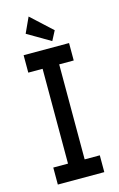

<svg xmlns="http://www.w3.org/2000/svg" viewBox="-122 -843 556 894"><g transform="rotate(-15 156.5 -395.5)"><path d="M189 -652 213 -698 112 -791 78 -717ZM41 0H265V-81H192V-539H262V-623H43V-539H112V-82H41Z"/></g></svg>

Font: Inconsolata ExtraCondensed
Style: Bold
Weight: 700
Width: 2
Monospace: yes
Designer: Raph Levien, Cyreal, Brenton Simpson
Foundry: Raph Levien, Cyreal, Google
Version: Version 3.100